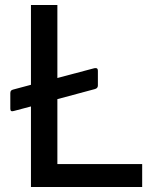

<svg xmlns="http://www.w3.org/2000/svg" viewBox="-20 -743 616 763"><path d="M208 -91V-349L357 -389C365 -391 369 -396 369 -403V-462C369 -470 365 -474 355 -472L208 -433V-723H103V-406L32 -387C25 -385 21 -382 21 -373V-311C21 -302 25 -299 35 -302L103 -320V0H545V-91Z"/></svg>

Font: United Sans Medium
Style: Regular
Weight: 500
Designer: Pablo Impallari, Rodrigo Fuenzalida (Modified by Dan O. Williams)
Version: Version 1.000;PS 001.000;hotconv 1.0.88;makeotf.lib2.5.64775